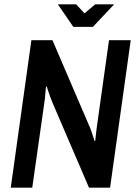

<svg xmlns="http://www.w3.org/2000/svg" viewBox="-20 -873 632 893"><path d="M30 0 126 -686H224L394 -290Q399 -280 405 -262.5Q411 -245 415.5 -230.5Q420 -216 420 -216L423 -219Q423 -219 424.5 -233Q426 -247 428 -263.5Q430 -280 431 -287L487 -686H588L492 0H394L223 -398Q219 -408 212.5 -425.5Q206 -443 201.5 -457.5Q197 -472 197 -472L194 -469Q194 -469 192.5 -456.5Q191 -444 190 -428Q189 -412 187 -401L130 0ZM321 -748 249 -853H334L373 -811L423 -853H511L412 -748Z"/></svg>

Font: Archivo Narrow SemiBold
Style: Italic
Weight: 600
Italic angle: -8°
Designer: Hector Gatti
Foundry: Omnibus-Type
Version: Version 3.002